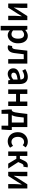

<svg xmlns="http://www.w3.org/2000/svg" viewBox="2354 -2962 828 5575"><g transform="rotate(90 2767.5 -175.0)"><path d="M83 -555H210V-364Q210 -309 201 -210L198 -164H202L271 -281L446 -555H566V0H439V-191Q439 -228 444 -286L452 -392H447Q444 -388 441.5 -383Q439 -378 435 -372Q400 -309 378 -274L203 0H83Z M732 -555H839L850 -496H852Q940 -569 1019 -569Q1121 -569 1179.5 -493Q1238 -417 1238 -286Q1238 -191 1204 -124Q1171 -58 1117 -22Q1063 14 1001 14Q929 14 859 -48L863 45V219H732ZM1103 -284Q1103 -461 983 -461Q954 -461 925 -446Q896 -431 863 -399V-141Q916 -95 973 -95Q1031 -95 1067 -144.5Q1103 -194 1103 -284Z M1295 3 1317 -116 1330 -114Q1338 -112 1344 -112Q1400 -112 1411 -211L1432 -384Q1444 -498 1451 -555H1828V0H1697V-451H1555L1547 -384Q1530 -241 1521 -175Q1495 14 1354 14Q1325 14 1295 3Z M1964 -149Q1964 -239 2041.5 -287.5Q2119 -336 2290 -355Q2287 -463 2190 -463Q2120 -463 2033 -408L1986 -496Q2104 -569 2213 -569Q2316 -569 2368.5 -507.5Q2421 -446 2421 -329V0H2314L2304 -61H2300Q2210 14 2128 14Q2055 14 2009.5 -31Q1964 -76 1964 -149ZM2290 -149V-273Q2184 -260 2137 -232.5Q2090 -205 2090 -159Q2090 -124 2111.5 -107Q2133 -90 2170 -90Q2201 -90 2229.5 -104.5Q2258 -119 2290 -149Z M2577 -555H2708V-343H2928V-555H3059V0H2928V-228H2708V0H2577Z M3285 194H3172L3159 -19V-104H3755V-19L3742 194H3629V0H3285ZM3539 -451H3393L3375 -295Q3360 -156 3314 -91Q3274 -35 3208 -28L3190 -104Q3205 -112 3217 -131Q3246 -175 3261 -323L3289 -555H3670V-39H3539Z M3951 -21Q3889 -56 3854 -122Q3819 -188 3819 -277Q3819 -371 3858 -435Q3897 -500 3960 -534.5Q4023 -569 4098 -569Q4190 -569 4260 -506L4197 -422Q4174 -442 4152 -451.5Q4130 -461 4105 -461Q4038 -461 3996 -411.5Q3954 -362 3954 -277Q3954 -223 3972.5 -181.5Q3991 -140 4024.5 -117Q4058 -94 4100 -94Q4159 -94 4215 -141L4268 -54Q4230 -21 4182.5 -3.5Q4135 14 4087 14Q4009 14 3951 -21Z M4378 -555H4509V-339H4589L4641 -451Q4662 -498 4687 -526Q4709 -550 4737 -559.5Q4765 -569 4802 -569Q4826 -569 4841 -562L4820 -440Q4811 -444 4800 -444Q4775 -444 4758.5 -430.5Q4742 -417 4725 -378L4687 -291L4875 0H4732L4591 -236H4509V0H4378Z M4969 -555H5096V-364Q5096 -309 5087 -210L5084 -164H5088L5157 -281L5332 -555H5452V0H5325V-191Q5325 -228 5330 -286L5338 -392H5333Q5330 -388 5327.5 -383Q5325 -378 5321 -372Q5286 -309 5264 -274L5089 0H4969Z"/></g></svg>

Font: Merged Yaku Han JP SemiBold
Style: Regular
Weight: 600
Designer: Ryoko NISHIZUKA 西塚涼子 (kana, bopomofo & ideographs); Paul D. Hunt (Latin, Greek & Cyrillic); Sandoll Communications 산돌커뮤니
Foundry: Adobe
Version: Version 2.004